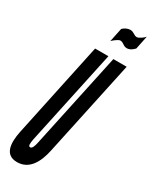

<svg xmlns="http://www.w3.org/2000/svg" viewBox="-257 -980 821 1038"><g transform="rotate(30 153.5 -461.0)"><path d="M166 -811C172 -818 200 -841 212 -841C232 -841 239 -822 262 -822C280 -822 297 -834 308 -847L325 -930C317 -920 292 -901 279 -901C260 -901 253 -918 230 -918C215 -918 196 -910 184 -897ZM229 -735 102 -141C97 -117 90 -97 78 -97C65 -97 66 -113 71 -141L198 -735H115L-11 -141C-26 -66 -23 8 56 8C131 8 168 -58 185 -141L312 -735Z"/></g></svg>

Font: League Gothic Condensed Italic
Style: Regular
Weight: 400
Width: 3
Designer: Tyler Finck
Foundry: The League of Moveable Type
Version: Version 1.001;PS 001.001;hotconv 1.0.56;makeotf.lib2.0.21325